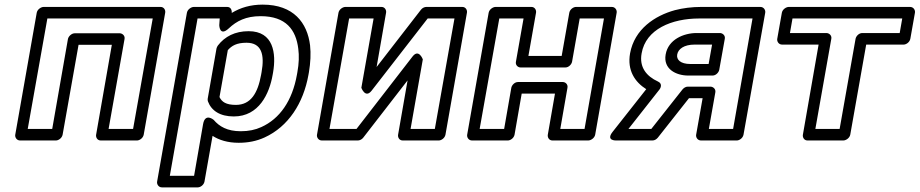

<svg xmlns="http://www.w3.org/2000/svg" viewBox="-20 -583 3980 831"><path d="M556 -25H450L519 -414C522 -429 509 -439 498 -439H304C289 -439 276 -425 274 -414L206 -25H100L185 -503H641ZM573 25C584 25 599 15 602 0L695 -528C697 -539 690 -553 675 -553H169C158 -553 142 -543 139 -528L46 0C44 11 52 25 67 25H222C233 25 248 15 251 0L320 -389H464L396 0C394 11 401 25 416 25Z M970 -460C1004 -492 1044 -513 1108 -513C1218 -513 1261 -454 1271 -372C1275 -342 1274 -308 1267 -270L1265 -259C1245 -147 1191 -69 1111 -33C1085 -21 1056 -15 1022 -15C963 -15 929 -36 905 -64C905 -64 868 -96 859 -46L820 178H715L835 -503H931L929 -474C929 -474 930 -423 970 -460ZM963 -553H819C808 -553 792 -543 789 -528L660 203C658 214 666 228 681 228H836C847 228 862 218 865 203L900 5C928 23 965 35 1013 35C1053 35 1090 28 1125 12C1228 -35 1293 -136 1315 -259L1317 -270C1324 -312 1326 -351 1322 -387C1310 -484 1251 -563 1117 -563C1064 -563 1021 -550 983 -527C984 -541 978 -553 963 -553ZM992 -79C1101 -79 1146 -178 1160 -259L1162 -270C1176 -352 1164 -448 1056 -448C997 -448 953 -425 923 -386C920 -382 918 -377 917 -373L879 -156C878 -152 879 -148 880 -144C895 -104 932 -79 992 -79ZM1001 -129C958 -129 940 -142 930 -163L966 -366C983 -385 1004 -398 1047 -398C1112 -398 1126 -347 1112 -270L1110 -259C1096 -181 1066 -129 1001 -129Z M1831 -503H1947L1862 -25H1757L1810 -326C1810 -326 1793 -373 1766 -339L1523 -25H1406L1491 -503H1597L1544 -203C1544 -203 1561 -156 1588 -190ZM1825 -553C1818 -553 1808 -549 1802 -541L1610 -293L1651 -528C1653 -539 1646 -553 1631 -553H1475C1464 -553 1448 -543 1445 -528L1352 0C1350 11 1358 25 1373 25H1529C1536 25 1546 21 1552 13L1744 -235L1703 0C1701 11 1708 25 1723 25H1879C1890 25 1905 15 1908 0L2001 -528C2003 -539 1996 -553 1981 -553Z M2510 -25H2405L2436 -203C2439 -218 2427 -228 2416 -228H2222C2207 -228 2195 -214 2193 -203L2162 -25H2056L2141 -503H2246L2213 -316C2210 -301 2222 -291 2233 -291H2427C2442 -291 2454 -305 2456 -316L2489 -503H2594ZM2526 25C2537 25 2553 15 2556 0L2649 -528C2651 -539 2643 -553 2628 -553H2473C2462 -553 2447 -543 2444 -528L2411 -341H2267L2300 -528C2302 -539 2295 -553 2280 -553H2125C2114 -553 2098 -543 2095 -528L2002 0C2000 11 2008 25 2023 25H2178C2189 25 2204 15 2207 0L2238 -178H2382L2351 0C2349 11 2356 25 2371 25Z M3006 -503H3237L3153 -25H3048L3076 -183C3079 -198 3066 -208 3055 -208H2957C2948 -208 2940 -203 2934 -196L2799 -25H2700L2833 -194C2840 -202 2848 -221 2828 -230C2778 -253 2746 -292 2757 -352C2775 -457 2888 -503 3006 -503ZM2777 -197 2632 -13C2600 27 2647 25 2647 25H2804C2813 25 2821 20 2827 13L2962 -158H3021L2993 0C2991 11 2999 25 3014 25H3169C3180 25 3195 15 3198 0L3292 -528C3294 -539 3286 -553 3271 -553H3015C2974 -553 2936 -548 2901 -539C2814 -515 2726 -457 2707 -352C2694 -278 2728 -228 2777 -197ZM2861 -347C2850 -284 2906 -256 2959 -256H3064C3079 -256 3091 -270 3093 -281L3117 -415C3120 -430 3107 -440 3096 -440H2995C2939 -440 2872 -412 2861 -347ZM2911 -347C2915 -371 2941 -390 2986 -390H3062L3047 -306H2968C2925 -306 2907 -325 2911 -347Z M3874 -440H3712C3697 -440 3685 -426 3683 -415L3614 -25H3509L3578 -415C3581 -430 3568 -440 3557 -440H3399L3410 -503H3885ZM3891 -390C3902 -390 3917 -400 3920 -415L3940 -528C3942 -539 3934 -553 3919 -553H3394C3383 -553 3367 -543 3364 -528L3344 -415C3342 -404 3350 -390 3365 -390H3523L3455 0C3453 11 3460 25 3475 25H3630C3641 25 3657 15 3660 0L3729 -390Z"/></svg>

Font: Asimov
Style: WidOuIt
Weight: 500
Designer: Google
Version: Version 2.000980; 2014